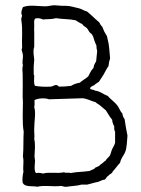

<svg xmlns="http://www.w3.org/2000/svg" viewBox="-20 -706 537 729"><path d="M66 -13C73 6 103 -1 122 3C149 -4 181 4 211 0C219 0 224 5 234 3C252 0 273 0 289 -5H311L345 -14C358 -15 364 -23 378 -24C383 -28 385 -36 392 -39C396 -46 406 -46 408 -55C418 -65 426 -78 436 -88C439 -105 449 -114 455 -128C462 -145 462 -169 464 -191C460 -211 456 -232 453 -254C449 -259 446 -265 445 -274C440 -280 436 -286 433 -293C423 -315 403 -325 389 -342C371 -348 361 -360 340 -362C336 -367 325 -364 322 -370C324 -379 333 -379 338 -383C343 -388 350 -391 356 -396L374 -424C380 -435 385 -446 392 -455C393 -466 395 -476 398 -484C396 -506 395 -525 392 -542L386 -569L376 -586L368 -605C363 -609 360 -615 357 -621C341 -634 327 -649 311 -662C299 -665 291 -672 278 -675C262 -678 248 -684 228 -684H215C206 -684 196 -686 187 -686C175 -686 164 -682 152 -682C123 -682 93 -689 67 -679C63 -669 58 -658 64 -646C62 -641 60 -636 61 -629C67 -595 62 -555 64 -525C64 -522 62 -520 62 -519C63 -511 67 -503 67 -495C68 -483 63 -470 67 -459C64 -447 65 -435 66 -426C67 -395 66 -368 66 -339C66 -333 67 -326 67 -320C67 -282 64 -238 70 -206C68 -178 70 -142 67 -112C72 -90 66 -76 69 -54C66 -42 64 -24 66 -13ZM143 -47C133 -50 127 -50 116 -49C108 -63 113 -80 113 -96C113 -102 111 -106 111 -112C112 -135 115 -158 110 -178C112 -191 109 -205 110 -219C110 -247 117 -278 110 -299C112 -307 111 -317 111 -326C124 -333 150 -335 166 -329L294 -333C313 -331 326 -322 343 -318C348 -312 358 -309 363 -303L382 -287C390 -274 397 -262 406 -251C406 -240 411 -233 414 -225C413 -217 414 -211 417 -206V-164C415 -155 410 -149 406 -140C402 -132 401 -122 397 -115C392 -108 384 -103 381 -96C373 -92 370 -85 362 -82C358 -75 349 -73 341 -69C338 -62 327 -62 321 -57C295 -53 274 -54 248 -49C242 -52 229 -48 223 -52C198 -46 168 -54 143 -47ZM171 -377C150 -376 130 -377 113 -380C107 -391 110 -404 110 -419C110 -420 108 -422 108 -424V-454C108 -462 110 -471 110 -479C109 -494 104 -511 110 -528V-582C110 -591 109 -600 110 -610C110 -618 108 -628 113 -635C122 -639 136 -636 143 -632C158 -634 176 -632 192 -637C216 -633 245 -634 267 -629C276 -624 283 -618 292 -615C296 -607 304 -605 310 -599C314 -595 316 -589 319 -585C323 -580 328 -578 330 -574C334 -568 336 -560 338 -553C341 -547 342 -540 346 -534C346 -526 347 -519 349 -512L345 -473C340 -465 336 -458 335 -448C326 -440 321 -427 315 -416C305 -407 293 -401 283 -392C271 -390 259 -386 250 -380C232 -378 220 -377 204 -377C191 -391 184 -377 171 -377Z"/></svg>

Font: FuturaRener
Style: Light
Weight: 300
Designer: BSozoo
Foundry: BSozoo
Version: Version 1.0